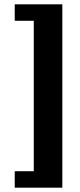

<svg xmlns="http://www.w3.org/2000/svg" viewBox="-20 -706 368 887"><path d="M268 161H48V85H136V-610H48V-686H268Z"/></svg>

Font: Chivo ExtraBold
Style: Regular
Weight: 800
Designer: Hector Gatti
Foundry: Omnibus-Type
Version: Version 1.007